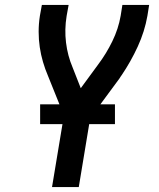

<svg xmlns="http://www.w3.org/2000/svg" viewBox="-20 -755 640 775"><path d="M190 0 238 -289 174 -448Q162 -476 153.5 -505Q145 -534 140.5 -564.5Q136 -595 136 -627Q136 -659 141 -691L149 -735H257L249 -691Q240 -636 246.5 -583Q253 -530 273 -483L306 -399L375 -493Q409 -538 433.5 -588.5Q458 -639 467 -691L474 -735H582L575 -691Q564 -628 536 -567Q508 -506 470 -450L469 -449Q467 -446 465.5 -443.5Q464 -441 462 -438L344 -278L298 0ZM444 -254H142V-334H444Z"/></svg>

Font: Iosevka Curly SmBdExObl
Style: Regular
Weight: 600
Width: 7
Italic angle: -9°
Monospace: yes
Designer: Belleve Invis
Foundry: Belleve Invis
Version: Version 11.1.0; ttfautohint (v1.8.3)